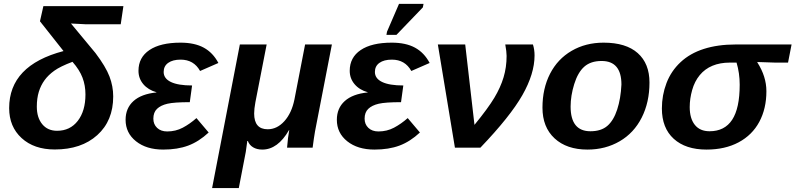

<svg xmlns="http://www.w3.org/2000/svg" viewBox="-20 -756 4073 983"><path d="M272 -86.4Q338.9 -86.4 378.2 -137.2Q417.5 -188 417.5 -272.5Q417.5 -318.8 402.3 -358.6Q387.2 -398.4 351.1 -439.5Q288.6 -416 258.1 -394Q227.5 -372.1 208.3 -345.7Q189 -319.3 178.7 -285.9Q168.5 -252.4 168.5 -210Q168.5 -153.8 196.3 -120.1Q224.1 -86.4 272 -86.4ZM417.5 -631.8 380.4 -633.8Q369.1 -634.3 359.1 -634.8Q349.1 -635.3 343.3 -635.7L468.8 -484.4Q521.5 -414.6 540.5 -364.5Q559.6 -314.5 559.6 -262.2Q559.6 -137.7 478 -64.2Q396.5 9.3 260.3 9.3Q154.3 9.3 90.6 -49.1Q26.9 -107.4 26.9 -202.6Q26.9 -421.4 305.2 -494.6L184.6 -647L202.1 -724.6H611.8L598.1 -631.8Z M835.9 -83Q879.4 -83 915.8 -102.3Q952.1 -121.6 985.8 -151.4L1048.3 -77.6Q998.5 -31.2 943.8 -10.7Q889.2 9.8 815.4 9.8Q729.5 9.8 676.3 -32.7Q623 -75.2 623 -142.6Q623 -202.1 663.3 -238.5Q703.6 -274.9 780.8 -282.7L781.2 -283.7Q738.3 -295.9 713.6 -325.2Q689 -354.5 689 -393.6Q689 -461.9 745.1 -499.8Q801.3 -537.6 904.3 -537.6Q976.1 -537.6 1023.2 -512Q1070.3 -486.3 1098.1 -433.6L1004.4 -392.6Q972.2 -450.7 904.8 -450.7Q864.3 -450.7 841.1 -434.1Q817.9 -417.5 817.9 -387.7Q817.9 -354 855 -336.2Q892.1 -318.4 963.4 -318.4L951.7 -232.9Q872.1 -232.9 837.4 -224.9Q802.7 -216.8 783.9 -198.7Q765.1 -180.7 765.1 -148.4Q765.1 -119.6 784.4 -101.3Q803.7 -83 835.9 -83Z M1449.7 0Q1454.1 -54.7 1460.9 -89.8H1459.5Q1402.3 9.8 1322.8 9.8Q1294.9 9.8 1275.6 -2Q1256.3 -13.7 1249 -34.2H1246.1L1238.3 22L1202.6 207H1065.9L1208 -528.3H1345.2L1287.6 -232.9Q1281.2 -198.2 1281.2 -174.8Q1281.2 -94.2 1350.6 -94.2Q1398.4 -94.2 1435.8 -135.5Q1473.1 -176.8 1487.3 -246.1L1542 -528.3H1679.2L1599.6 -118.2Q1592.3 -83.5 1586.9 -46.1Q1581.5 -8.8 1580.6 0Z M1917.5 -83Q1960.9 -83 1997.3 -102.3Q2033.7 -121.6 2067.4 -151.4L2129.9 -77.6Q2080.1 -31.2 2025.4 -10.7Q1970.7 9.8 1897 9.8Q1811 9.8 1757.8 -32.7Q1704.6 -75.2 1704.6 -142.6Q1704.6 -202.1 1744.9 -238.5Q1785.2 -274.9 1862.3 -282.7L1862.8 -283.7Q1819.8 -295.9 1795.2 -325.2Q1770.5 -354.5 1770.5 -393.6Q1770.5 -461.9 1826.7 -499.8Q1882.8 -537.6 1985.8 -537.6Q2057.6 -537.6 2104.7 -512Q2151.9 -486.3 2179.7 -433.6L2085.9 -392.6Q2053.7 -450.7 1986.3 -450.7Q1945.8 -450.7 1922.6 -434.1Q1899.4 -417.5 1899.4 -387.7Q1899.4 -354 1936.5 -336.2Q1973.6 -318.4 2044.9 -318.4L2033.2 -232.9Q1953.6 -232.9 1918.9 -224.9Q1884.3 -216.8 1865.5 -198.7Q1846.7 -180.7 1846.7 -148.4Q1846.7 -119.6 1866 -101.3Q1885.3 -83 1917.5 -83ZM1958.5 -577.6 1961.4 -593.8 2022.9 -736.3H2148.4L2145 -718.3L2009.8 -577.6Z M2409.2 -116.7Q2479 -202.1 2510.7 -255.1Q2542.5 -308.1 2558.1 -359.9Q2573.7 -411.6 2573.7 -469.7Q2573.7 -491.2 2566.9 -528.3H2708.5Q2716.8 -502.4 2716.8 -472.2Q2716.8 -378.4 2654.5 -269Q2592.3 -159.7 2439.5 0H2309.1L2221.7 -528.3H2361.8Z M3305.2 -333.5Q3305.2 -232.4 3265.4 -153.8Q3225.6 -75.2 3152.6 -32.7Q3079.6 9.8 2987.8 9.8Q2881.3 9.8 2819.3 -47.6Q2757.3 -105 2757.3 -204.6Q2757.3 -302.7 2796.1 -378.4Q2835 -454.1 2906.7 -495.8Q2978.5 -537.6 3070.3 -537.6Q3185.1 -537.6 3245.1 -484.1Q3305.2 -430.7 3305.2 -333.5ZM3161.6 -323.2Q3161.6 -443.8 3060.1 -443.8Q3004.4 -443.8 2971.4 -414.6Q2938.5 -385.3 2919.9 -325.4Q2901.4 -265.6 2901.4 -210.4Q2901.4 -84 3002.9 -84Q3057.6 -84 3089.6 -111.6Q3121.6 -139.2 3139.9 -195.3Q3158.2 -251.5 3161.6 -323.2Z M3597.2 9.8Q3490.2 9.8 3429.4 -45.4Q3368.7 -100.6 3368.7 -200.7Q3368.7 -268.6 3392.3 -330.6Q3416 -392.6 3464.4 -437.7Q3512.7 -482.9 3583.7 -505.6Q3654.8 -528.3 3746.6 -528.3H4032.7L4014.6 -435.5H3949.2L3857.9 -438.5L3857.4 -436.5Q3903.8 -364.3 3903.8 -289.1Q3903.8 -199.7 3867.4 -132.1Q3831.1 -64.5 3761.5 -27.3Q3691.9 9.8 3597.2 9.8ZM3612.8 -84Q3689.9 -84 3728.5 -142.8Q3767.1 -201.7 3767.1 -322.3Q3767.1 -381.3 3751 -435.5H3716.3Q3666.5 -435.5 3627.7 -419.4Q3588.9 -403.3 3562.5 -371.3Q3536.1 -339.4 3523.7 -294.9Q3511.2 -250.5 3511.2 -208Q3511.2 -149.4 3537.4 -116.7Q3563.5 -84 3612.8 -84Z"/></svg>

Font: Liberation Sans
Style: Bold Italic
Weight: 700
Italic angle: -12°
Designer: Steve Matteson
Foundry: Ascender Corporation
Version: Version 2.1.5